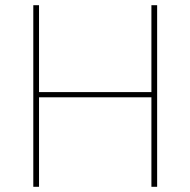

<svg xmlns="http://www.w3.org/2000/svg" viewBox="-20 -718 732 738"><path d="M562 -344H130V0H108V-698H130V-364H562V-698H584V0H562Z"/></svg>

Font: IBM Plex Sans Thai Thin
Style: Regular
Weight: 100
Designer: Mike Abbink, Paul van der Laan, Pieter van Rosmalen, Ben Mitchell, Mark Frömberg
Foundry: Bold Monday
Version: Version 1.1